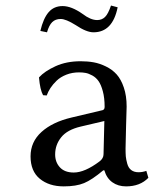

<svg xmlns="http://www.w3.org/2000/svg" viewBox="-20 -660 553 690"><path d="M355 -225.1 270 -205.1Q221.7 -193.8 200 -166.7Q178.2 -139.6 178.2 -105Q178.2 -77.1 195.3 -58.6Q212.4 -40 245.1 -40Q284.7 -40 337.9 -80.1Q352.1 -90.8 352.1 -106ZM355 -47.9H351.1Q310.5 -13.7 282.2 -2Q253.9 9.8 209 9.8Q156.2 9.8 123 -17.6Q89.8 -44.9 89.8 -98.1Q89.8 -150.4 129.4 -186Q168.9 -221.7 237.8 -237.8L349.1 -264.2Q356 -266.6 356 -275.9Q356 -308.1 349.6 -331.8Q343.3 -355.5 334.2 -368.4Q325.2 -381.3 311.8 -388.7Q298.3 -396 287.8 -397.9Q277.3 -399.9 264.2 -399.9Q239.3 -399.9 218.3 -391.6Q197.3 -383.3 183.6 -370.1Q169.9 -356.9 161.4 -343.8Q152.8 -330.6 147.9 -316.9L134.8 -317.9Q124 -336.9 120.1 -381.8Q140.6 -404.3 179.7 -422.1Q218.8 -439.9 270 -439.9Q294.9 -439.9 316.7 -436Q338.4 -432.1 360.8 -421.1Q383.3 -410.2 399.2 -392.6Q415 -375 425 -345.5Q435.1 -315.9 435.1 -276.9Q435.1 -273.4 433.1 -208Q431.2 -142.6 431.2 -126Q431.2 -108.9 432.1 -97.9Q433.1 -86.9 437.3 -71.8Q441.4 -56.6 451.7 -48.8Q461.9 -41 478 -41Q491.7 -41 505.9 -45.9L513.2 -21Q483.4 9.8 433.1 9.8Q404.3 9.8 383.8 -4.9Q363.3 -19.5 355 -47.9ZM329.1 -587.9Q346.2 -587.9 357.4 -598.9Q368.7 -609.9 378.9 -640.1L402.8 -633.8Q384.8 -543.9 315.9 -543.9Q290.5 -543.9 252 -569.8Q216.8 -591.8 198.2 -591.8Q179.2 -591.8 167.7 -580.6Q156.2 -569.3 148.9 -543.9L125 -548.8Q135.7 -594.2 154.8 -616.2Q173.8 -638.2 205.1 -638.2Q236.8 -638.2 276.9 -609.9Q305.7 -587.9 329.1 -587.9Z"/></svg>

Font: Linear Smooth
Style: Regular
Weight: 400
Designer: Philipp H. Poll, Flanker
Foundry: Philipp H. Poll, reworked by Flanker
Version: Version 1.061 | FøM Fix